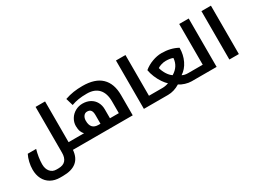

<svg xmlns="http://www.w3.org/2000/svg" viewBox="-51 -1565 3482 2611"><g transform="rotate(-30 1690.0 -260.0)"><path d="M336.9 240.2Q253.4 240.2 191.7 205.1Q129.9 169.9 97.4 106.2Q64.9 42.5 64.9 -40Q64.9 -96.7 78.6 -155.5Q92.3 -214.4 116.2 -261.2H248Q232.4 -207.5 223.1 -148.7Q213.9 -89.8 213.9 -39.1Q213.9 33.7 250.5 76.9Q287.1 120.1 347.2 120.1H377Q454.1 120.1 490.5 78.4Q526.9 36.6 526.9 -39.1V-759.8H675.8V-120.1H806.2Q811 -120.1 811 -116.2V-4.9Q811 0 806.2 0H674.8Q656.7 240.2 380.9 240.2Z M1176.8 -120.1V-255.9Q1176.8 -307.6 1158.4 -331.3Q1140.1 -355 1100.6 -355Q1066.4 -355 1045.2 -326.4Q1023.9 -297.9 1023.9 -253.9Q1023.9 -120.1 1145 -120.1ZM795.9 0Q791 0 791 -4.9V-116.2Q791 -120.1 795.9 -120.1H918.9Q898.4 -138.7 884.5 -173.3Q870.6 -208 870.6 -259.8Q870.6 -318.4 901.9 -369.9Q933.1 -421.4 986.1 -450.7Q1039.1 -480 1099.6 -480Q1167.5 -480 1219 -451.9Q1270.5 -423.8 1298.1 -373.5Q1325.7 -323.2 1325.7 -262.2V-120.1H1464.8V-305.2Q1464.8 -432.1 1402.3 -500Q1339.8 -567.9 1219.7 -567.9Q1145 -567.9 1088.1 -558.8Q1031.2 -549.8 976.6 -529.8L942.9 -644Q1011.7 -668 1078.1 -678Q1144.5 -688 1219.7 -688Q1417 -688 1515.4 -593Q1613.8 -498 1613.8 -317.9V0Z M2063 -120.1Q2067.9 -120.1 2067.9 -116.2V-4.9Q2067.9 0 2063 0H1789.1V-759.8H1938V-120.1Z M2667 -120.1Q2671.9 -120.1 2671.9 -116.2V-4.9Q2671.9 0 2667 0H2540Q2493.2 0 2442.4 -15.9Q2391.6 -31.7 2355 -56.2Q2263.2 0 2168.9 0H2053.2Q2048.3 0 2048.3 -4.9V-116.2Q2048.3 -120.1 2053.2 -120.1H2153.3Q2175.8 -120.1 2202.9 -125.5Q2230 -130.9 2247.1 -139.2Q2217.3 -162.1 2184.1 -211.4Q2150.9 -260.7 2126.5 -319.3Q2102.1 -377.9 2093.3 -432.1Q2151.9 -481 2227.8 -509Q2303.7 -537.1 2374 -537.1Q2517.1 -537.1 2625 -477.1Q2625 -368.7 2581.1 -278.3Q2537.1 -188 2461.9 -140.1Q2499 -120.1 2552.2 -120.1ZM2356.9 -201.2Q2474.1 -271 2482.9 -398.9Q2439.5 -417 2370.1 -417Q2337.9 -417 2300.8 -405.8Q2263.7 -394.5 2242.2 -378.9Q2256.8 -323.7 2287.4 -275.4Q2317.9 -227.1 2356.9 -201.2Z M2657.2 0Q2652.3 0 2652.3 -4.9V-116.2Q2652.3 -120.1 2657.2 -120.1H2782.2V-759.8H2931.2V0Z M3131.3 -759.8H3280.3V0H3131.3Z"/></g></svg>

Font: DroidArabicKufi-Bold
Style: Bold
Weight: 700
Designer: Pascal Zoghbi
Foundry: Ascender Corporation
Version: Version 1.00